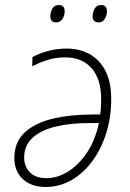

<svg xmlns="http://www.w3.org/2000/svg" viewBox="-20 -733 515 763"><path d="M161 10Q104 10 70.5 -21.5Q37 -53 37 -105Q37 -168 77.5 -206Q118 -244 188.5 -261Q259 -278 350 -278H378Q380 -290 381 -306Q382 -322 382 -338Q382 -419 344 -462Q306 -505 239 -505Q199 -505 166.5 -494Q134 -483 108 -470L109 -506Q133 -520 169.5 -530Q206 -540 246 -540Q294 -540 334 -519Q374 -498 398 -453.5Q422 -409 422 -339Q422 -268 402.5 -205Q383 -142 347.5 -93.5Q312 -45 264.5 -17.5Q217 10 161 10ZM165 -25Q208 -25 250 -51Q292 -77 325 -125.5Q358 -174 373 -244H335Q260 -244 201.5 -230Q143 -216 109.5 -185.5Q76 -155 76 -107Q76 -72 98.5 -48.5Q121 -25 165 -25ZM372 -644Q348 -644 348 -669Q348 -684 356 -698.5Q364 -713 382 -713Q405 -713 405 -688Q405 -672 396.5 -658Q388 -644 372 -644ZM203 -644Q180 -644 180 -669Q180 -684 188 -698.5Q196 -713 214 -713Q237 -713 237 -688Q237 -672 228.5 -658Q220 -644 203 -644Z"/></svg>

Font: Noto Sans Disp ExtLt
Style: Italic
Weight: 200
Italic angle: -12°
Designer: Monotype Design Team
Foundry: Monotype Imaging Inc.
Version: Version 2.000;GOOG;noto-source:20170915:90ef993387c0